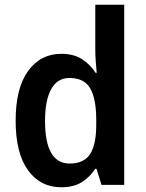

<svg xmlns="http://www.w3.org/2000/svg" viewBox="-20 -780 614 810"><path d="M238 10Q150 10 98 -62Q46 -134 46 -271Q46 -408 98.5 -480.5Q151 -553 239 -553Q290 -553 325 -531Q360 -509 383 -473H388Q386 -493 384 -520Q382 -547 382 -567V-760H504V0H408L387 -68H382Q359 -33 325 -11.5Q291 10 238 10ZM274 -90Q334 -90 360 -130Q386 -170 386 -253V-274Q386 -362 361 -406.5Q336 -451 273 -451Q222 -451 196 -404Q170 -357 170 -270Q170 -90 274 -90Z"/></svg>

Font: Noto Sans Khmer SemiCondensed SemiBold
Style: Regular
Weight: 600
Width: 4
Designer: Danh Hong and the Monotype Design Team
Foundry: Monotype Imaging Inc.
Version: Version 2.004; ttfautohint (v1.8.4.7-5d5b)